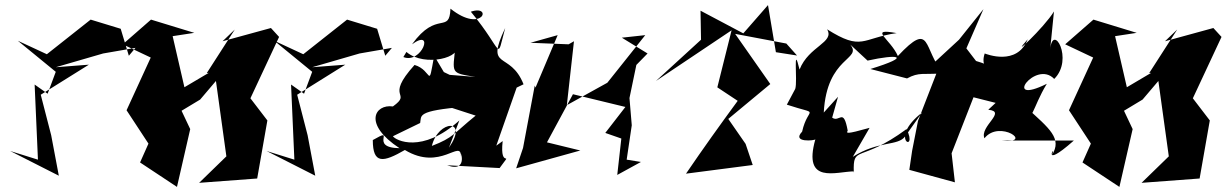

<svg xmlns="http://www.w3.org/2000/svg" viewBox="-20 -636 4817 754"><path d="M486 -417 454 -523 336 -559 164 -423 50 -476 199 -354 167 -268 116 -304 129 -9 20 -43 211 54 181 -105 140 -264 329 -382 199 -372 385 -426 512 -448Z M902 -520 792 -349 800 -350 575 -217 714 -251 658 -494 743 -507 573 -559 462 -462 572 -410 477 -203 563 -72 530 2 675 98 727 -129 693 -201 766 -245 828 -318 869 -22 762 82 990 65 1030 -163 945 -274 948 -217 1076 -491 1044 -526 854 -474Z M1493 -417 1461 -523 1343 -559 1171 -423 1057 -476 1206 -354 1174 -268 1123 -304 1136 -9 1027 -43 1218 54 1188 -105 1147 -264 1336 -382 1206 -372 1392 -426 1519 -448Z M1929 -64 2009 -292 2036 -305C1983 -439 1883 -356 1964 -526C1927 -391 1961 -431 1829 -590C1916 -620 1876 -501 1749 -602C1745 -500 1696 -598 1598 -462C1689 -528 1636 -383 1564 -412L1576 -432C1649 -370 1800 -413 1769 -457C1757 -346 1748 -350 1847 -334L1746 -342L1723 -353L1685 -417C1660 -279 1679 -360 1608 -381C1487 -247 1602 -275 1523 -218C1452 -228 1404 -149 1549 -54C1423 -56 1542 -142 1444 -86C1444 10 1485 2 1570 -47C1710 38 1790 -92 1790 -22C1782 -65 1826 46 1736 13L1942 24C2000 -55 1941 37 1954 -82ZM1630 -153C1636 -182 1613 -201 1808 -217L1737 -218L1848 -182C1760 -111 1762 -96 1676 -63C1701 -166 1823 -172 1743 -56L1784 -163C1637 -31 1533 -85 1523 -101Z M2497 0 2441 -9 2461 -144 2452 -251 2479 -381 2523 -426 2422 -488 2514 -498 2365 -311 2206 -223 2234 -474 2213 -462 2063 -468 2170 -498 2083 -292 2080 -300 2034 -55 2007 25 2259 -45 2128 -77 2230 -266 2436 -216 2357 -114 2420 -92 2404 51Z M3110 -418 3027 -431 2996 -616 2899 -505 2731 -594 2733 -480 2556 -318 2853 -517 2797 -293 2877 -240C2808 -146 2740 -51 2674 46L2936 12L2908 -71L2840 -169L3005 -306L2867 -503L3068 -465Z M3271 -256 3215 -194C3227 -417 3368 -400 3319 -461L3387 -398C3504 -424 3567 -417 3398 -365L3542 -328C3590 -354 3605 -342 3685 -348C3603 -441 3641 -560 3506 -416C3477 -483 3387 -527 3501 -506C3364 -486 3366 -434 3228 -521C3259 -469 3156 -455 3120 -363C3093 -472 3113 -318 3103 -287L3070 -225C3206 -180 3153 -223 3130 -119C3087 -74 3182 -84 3182 -89C3131 91 3265 37 3334 37L3333 42C3329 -70 3355 7 3540 -129C3589 -32 3463 -86 3601 -194L3535 -101C3507 -61 3430 -85 3329 -20L3395 -134C3299 -107 3304 -113 3309 -123C3292 -216 3277 -153 3248 -174Z M3861 -205C3936 -198 3826 -140 3846 -93C3905 -168 4043 -70 3915 -84H4197C4057 40 4134 -84 4111 -27C4152 -92 4103 -130 4008 -216C4030 -136 4033 -212 4091 -307C3912 -218 4047 -403 4120 -326C4198 -403 4114 -550 4104 -441L4119 -591C4082 -529 3937 -393 4016 -482C3974 -375 3853 -424 3847 -426C3813 -325 3979 -349 3805 -399L3914 -265L3775 -446L3842 -600L3746 -480L3616 -360L3663 -362L3585 -161L3562 -44L3551 31L3730 80L3717 -34L3803 -254L3890 -232Z M4603 -520 4493 -349 4501 -350 4276 -217 4415 -251 4359 -494 4444 -507 4274 -559 4163 -462 4273 -410 4178 -203 4264 -72 4231 2 4376 98 4428 -129 4394 -201 4467 -245 4529 -318 4570 -22 4463 82 4691 65 4731 -163 4646 -274 4649 -217 4777 -491 4745 -526 4555 -474Z"/></svg>

Font: Asimov Silicon
Style: Regular
Weight: 400
Designer: Google
Version: Version 2.000980; 2014